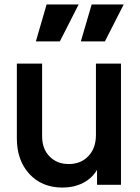

<svg xmlns="http://www.w3.org/2000/svg" viewBox="-20 -825 626 857"><path d="M140.1 -640.1 188 -805.2H331.1L247.1 -640.1ZM340.8 -640.1 389.2 -805.2H532.2L448.2 -640.1ZM258.8 12.2Q167 12.2 111.1 -48.6Q55.2 -109.4 55.2 -207V-541H168V-216.8Q168 -160.6 201.2 -126.7Q234.4 -92.8 287.1 -92.8Q340.8 -92.8 374.5 -128.2Q408.2 -163.6 408.2 -222.2V-541H520V0H413.1V-66.9Q390.6 -28.8 350.3 -8.3Q310.1 12.2 258.8 12.2Z"/></svg>

Font: Plus Jakarta Sans SemiBold
Style: Regular
Weight: 600
Designer: Gumpita Rahayu
Foundry: Tokotype
Version: Version 2.006